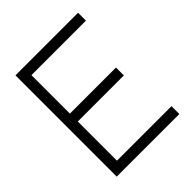

<svg xmlns="http://www.w3.org/2000/svg" viewBox="-200 -843 965 965"><g transform="rotate(-45 282.5 -360.0)"><path d="M515 -56H127.5V-334.5H455V-390.5H127.5V-664H515V-720H70V0H515Z"/></g></svg>

Font: Eudonet Light
Style: Regular
Weight: 300
Designer: Mikhail Sharanda
Foundry: Mikhail Sharanda
Version: Version 4.503;Glyphs 3.1.2 (3151)